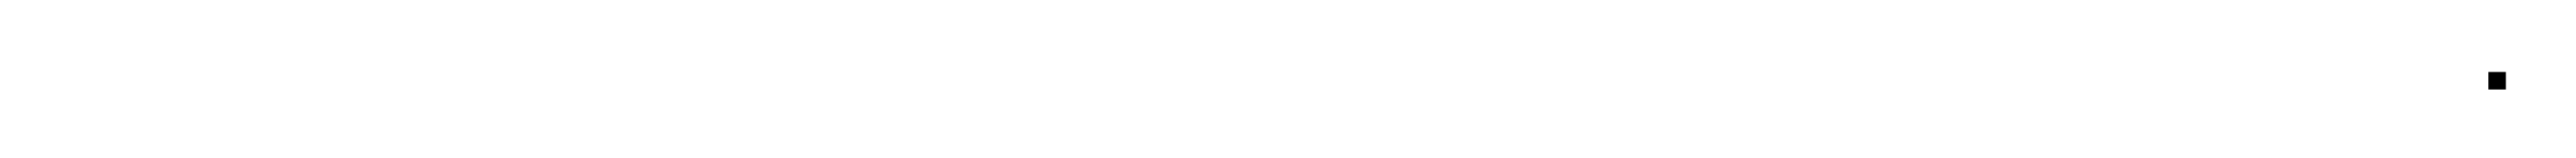

<svg xmlns="http://www.w3.org/2000/svg" viewBox="-20 -550 736 45"><path d="M690.9 -524.5H695.9V-529.5H690.9Z"/></svg>

Font: FRB American Cursive Just Endings
Style: Italic
Weight: 400
Italic angle: -25°
Version: Version 2.0;Modular Font Editor K font №1